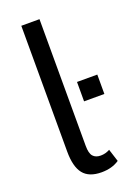

<svg xmlns="http://www.w3.org/2000/svg" viewBox="-147 -825 649 898"><g transform="rotate(-20 177.5 -376.0)"><path d="M198 11Q135.5 11 107.2 -24.5Q79 -60 79 -135.5L78.5 -761.5H169L169.5 -130.5Q169.5 -93.5 182.5 -78.8Q195.5 -64 220.5 -64Q245 -64 266 -76L286 -13.5Q250 11 198 11ZM334.5 -329H233.5V-425.5H334.5Z"/></g></svg>

Font: Roberto Sans
Style: Regular
Weight: 400
Designer: Google (font) & Cristiano Sobral (main changes)
Version: Version 1.500; ttfautohint (v1.8.4.7-5d5b-dirty)